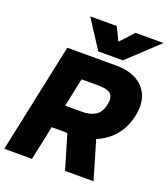

<svg xmlns="http://www.w3.org/2000/svg" viewBox="-168 -1037 1007 1152"><g transform="rotate(20 335.5 -461.5)"><path d="M208 -923H377L419 -838L497 -923H676L482 -742H325ZM143 -699H457Q557 -699 615.5 -649Q674 -599 674 -514Q674 -488 668 -459Q652 -381 606.5 -326Q561 -271 493 -244L565 0H383L318 -219H218L172 0H-5ZM356 -368Q409 -368 442 -388.5Q475 -409 486 -459Q490 -481 490 -488Q490 -523 466.5 -536.5Q443 -550 398 -550H288L250 -368Z"/></g></svg>

Font: Prompt Bold
Style: Bold Italic
Weight: 700
Italic angle: -12°
Designer: Katatrad Team
Foundry: CadsonDemak
Version: Version 1.000